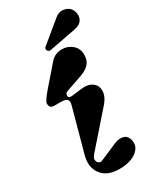

<svg xmlns="http://www.w3.org/2000/svg" viewBox="-243 -1052 953 1144"><g transform="rotate(-30 233.0 -479.5)"><path d="M402.8 -838.9 220.2 -804.2Q205.1 -801.3 198.5 -814.5Q191.9 -827.6 202.1 -835.9L348.1 -956.1Q378.4 -981 414.8 -971.4Q451.2 -961.9 461.9 -926.8Q471.7 -895.5 457.5 -871.1Q443.4 -846.7 402.8 -838.9ZM40 -538.1Q40 -555.7 86.9 -609.9L200.2 -740.2Q230.5 -774.9 278.8 -774.9Q319.3 -774.9 349.1 -749Q378.9 -723.1 378.9 -680.2Q378.9 -640.6 357.7 -617.9Q336.4 -595.2 296.9 -581.1L187 -543Q168 -537.1 168 -520Q168 -501 193.8 -503.9L262.2 -512.2Q311 -518.1 339.1 -496.3Q367.2 -474.6 365.2 -437.3Q363.3 -399.9 331.1 -362.8L140.1 -145Q119.1 -121.6 119.1 -108.9Q119.1 -93.3 130.1 -83.7Q141.1 -74.2 154.8 -80.1L274.9 -131.8Q291 -138.7 306.9 -140.4Q322.8 -142.1 336.9 -137.7Q351.1 -133.3 360.6 -120.1Q370.1 -106.9 372.1 -85.9Q375.5 -54.2 353.5 -30.5Q331.5 -6.8 296.9 4.2Q262.2 15.1 222.2 15.1Q138.2 15.1 99.9 -34.9Q61.5 -85 82 -161.1L163.1 -457Q166 -467.3 166 -475.1Q166 -491.7 153.8 -498.8Q141.6 -505.9 116.2 -505.9H73.2Q40 -505.9 40 -538.1Z"/></g></svg>

Font: Pilowlava
Style: Regular
Weight: 400
Designer: Anton Moglia, Jérémy Landes, Maksym Kobuzan (Cyrillic), Velvetyne Type Foundry
Foundry: Anton Moglia, Jérémy Landes, Velvetyne Type Foundry
Version: Version 1.001;hotconv 1.0.109;makeotfexe 2.5.65596